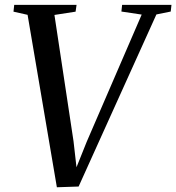

<svg xmlns="http://www.w3.org/2000/svg" viewBox="-20 -763 726 790"><path d="M214 7.5 93.5 -702 35.5 -715 38.5 -743H295L291 -715L204 -701.5L282.5 -182L299 -37.5L279 -35.5L336.5 -179L563 -703L479.5 -715.5L482.5 -743H685.5L682.5 -715.5L623.5 -703.5L303.5 4.5Z"/></svg>

Font: Merriweather 96pt
Style: Italic
Weight: 400
Italic angle: -7.8°
Version: Version 2.101